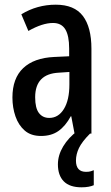

<svg xmlns="http://www.w3.org/2000/svg" viewBox="-20 -570 472 819"><path d="M218 -550Q297 -550 333.5 -502Q370 -454 370 -362V0H298L284 -74H282Q259 -32 229 -11Q199 10 155 10Q112 10 85.5 -13Q59 -36 46 -73.5Q33 -111 33 -154Q33 -236 79 -279.5Q125 -323 211 -327L275 -330V-363Q275 -418 258.5 -445Q242 -472 206 -472Q161 -472 101 -438L71 -509Q138 -550 218 -550ZM231 -260Q130 -255 130 -155Q130 -109 146 -88Q162 -67 190 -67Q229 -67 252.5 -105Q276 -143 276 -210V-263ZM304 115Q304 163 347 163Q360 163 367.5 160.5Q375 158 380 156V220Q371 224 358 226.5Q345 229 328 229Q277 229 252 203.5Q227 178 227 131Q227 92 249.5 54.5Q272 17 311 -12L364 0Q330 34 317 61Q304 88 304 115Z"/></svg>

Font: Noto Sans Telugu ExtraCondensed Medium
Style: Regular
Weight: 500
Width: 2
Designer: Jelle Bosma - Monotype Design Team
Foundry: Monotype Imaging Inc.
Version: Version 2.005; ttfautohint (v1.8.4.7-5d5b)